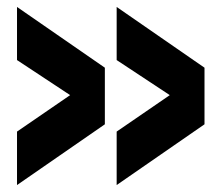

<svg xmlns="http://www.w3.org/2000/svg" viewBox="-20 -573 637 553"><path d="M29 -40V-194L182 -299L29 -400V-553L282 -378V-215ZM316 -40V-194L469 -299L316 -400V-553L569 -378V-215Z"/></svg>

Font: Overused Grotesk
Style: Bold
Weight: 700
Version: Version 0.003